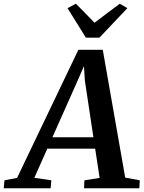

<svg xmlns="http://www.w3.org/2000/svg" viewBox="-91 -1015 774 1035"><path d="M-71 0 -67 -43 1 -56 331.5 -746.5H463L584 -57.5L662.5 -43L660 0H362L364 -43L446 -56L422 -213.5H164L94 -56.5L185.5 -43L182 0ZM191.5 -275H412.5L366.5 -580.5L361.5 -658.5L330 -586ZM372 -812 273 -971 318 -995Q343.5 -969.5 368.5 -944Q393.5 -918.5 418.5 -892.5Q452.5 -918.5 486.5 -944Q520.5 -969.5 555 -995L595.5 -971L445 -812Z"/></svg>

Font: Merriweather 24pt SemiBold
Style: Italic
Weight: 600
Italic angle: -7.8°
Version: Version 2.101